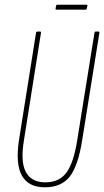

<svg xmlns="http://www.w3.org/2000/svg" viewBox="-20 -789 442 815"><path d="M170 6Q101 6 73 -43.5Q45 -93 61 -197L133 -650Q134 -655 139 -655H150Q155 -655 154 -650L82 -196Q66 -102 90 -58.5Q114 -15 172 -15Q232 -15 262.5 -57Q293 -99 308 -195L381 -650Q382 -655 386 -655H398Q403 -655 402 -650L329 -195Q312 -86 276.5 -40Q241 6 170 6ZM219 -748Q215 -748 216 -753L218 -764Q219 -769 223 -769H347Q352 -769 351 -764L348 -752Q347 -748 344 -748Z"/></svg>

Font: Sofia Sans Extra Condensed Thin
Style: Italic
Weight: 250
Italic angle: -9°
Version: Version 4.100